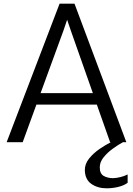

<svg xmlns="http://www.w3.org/2000/svg" viewBox="-20 -771 720 1041"><path d="M103 0H16L303 -751H384L665 0H646.5Q621.5 13.5 592 34.8Q562.5 56 541.5 82.2Q520.5 108.5 521 137Q521 170.5 542.2 182.8Q563.5 195 594 195Q613 194 632.8 189.2Q652.5 184.5 672 175V220Q652.5 235 620.8 242.5Q589 250 558 250Q509.5 250 475.2 226Q441 202 440 152Q439.5 118 462.8 89Q486 60 519 37.2Q552 14.5 581 0H577L505 -204H177.5ZM324 -605 200 -266H483.5L364 -605L344 -664Z"/></svg>

Font: Merriweather Sans Light
Style: Regular
Weight: 300
Designer: Eben Sorkin
Foundry: Eben Sorkin
Version: Version 2.001; ttfautohint (v1.8.3)